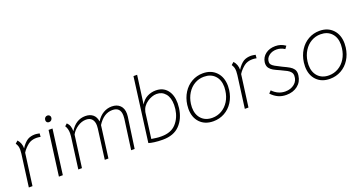

<svg xmlns="http://www.w3.org/2000/svg" viewBox="-39 -1370 3819 2024"><g transform="rotate(-20 1870.5 -358.0)"><path d="M334 -498 331 -460Q303 -465 284 -465Q229 -465 191 -436Q174 -423 154.5 -402.5Q135 -382 121 -359L73 -1H32L80 -363Q83 -387 83 -405Q83 -430 77.5 -447Q72 -464 60 -482L89 -507Q108 -486 117.5 -459.5Q127 -433 126 -405Q142 -432 162 -453Q182 -474 200 -485Q235 -505 284 -505Q298 -505 334 -498Z M435 -500H479L413 0H369ZM437 -607Q437 -624 447.5 -635.5Q458 -647 474 -647Q488 -647 497.5 -638Q507 -629 507 -615Q507 -598 496 -586.5Q485 -575 469 -575Q454 -575 445.5 -584Q437 -593 437 -607Z M636 -390Q636 -442 613 -476L639 -499Q659 -480 667.5 -456Q676 -432 676 -398Q741 -505 847 -505Q899 -505 931.5 -478.5Q964 -452 971 -400Q1004 -453 1048.5 -479Q1093 -505 1143 -505Q1202 -505 1236 -471.5Q1270 -438 1270 -378Q1270 -358 1268 -347L1219 -1H1180L1226 -338Q1228 -350 1228 -372Q1228 -467 1137 -467Q1040 -467 972 -359L925 -1H884L928 -338Q930 -349 930 -369Q930 -415 907.5 -441Q885 -467 842 -467Q792 -467 745.5 -435.5Q699 -404 676 -360L628 -1H587L634 -355Q636 -367 636 -390Z M1438 3Q1400 -2 1376 -10L1470 -727H1511L1468 -409Q1496 -458 1541 -481.5Q1586 -505 1637 -505Q1718 -505 1764 -449.5Q1810 -394 1810 -299Q1810 -282 1806 -246Q1791 -132 1723.5 -61.5Q1656 9 1532 9Q1482 9 1438 3ZM1766 -249Q1769 -275 1769 -296Q1769 -377 1731.5 -422Q1694 -467 1633 -467Q1607 -467 1579.5 -457Q1552 -447 1529 -431Q1471 -392 1458 -328L1420 -40L1476 -32Q1494 -29 1532 -29Q1639 -29 1696 -91.5Q1753 -154 1766 -249Z M1896 -204Q1896 -226 1899 -248Q1909 -323 1946 -381.5Q1983 -440 2040.5 -472.5Q2098 -505 2166 -505Q2259 -505 2315 -446Q2371 -387 2371 -289Q2371 -268 2368 -245Q2358 -170 2321.5 -112.5Q2285 -55 2227.5 -23Q2170 9 2101 9Q2007 9 1951.5 -49Q1896 -107 1896 -204ZM2328 -253Q2331 -273 2331 -292Q2331 -372 2286 -419.5Q2241 -467 2164 -467Q2107 -467 2059 -439Q2011 -411 1979.5 -360.5Q1948 -310 1939 -245Q1936 -224 1936 -206Q1936 -125 1981 -77Q2026 -29 2103 -29Q2160 -29 2208.5 -57Q2257 -85 2288.5 -136Q2320 -187 2328 -253Z M2757 -498 2754 -460Q2726 -465 2707 -465Q2652 -465 2614 -436Q2597 -423 2577.5 -402.5Q2558 -382 2544 -359L2496 -1H2455L2503 -363Q2506 -387 2506 -405Q2506 -430 2500.5 -447Q2495 -464 2483 -482L2512 -507Q2531 -486 2540.5 -459.5Q2550 -433 2549 -405Q2565 -432 2585 -453Q2605 -474 2623 -485Q2658 -505 2707 -505Q2721 -505 2757 -498Z M2752 -64 2778 -91Q2839 -27 2921 -27Q2982 -27 3023.5 -61Q3065 -95 3065 -151Q3065 -175 3051.5 -192Q3038 -209 3014.5 -222Q2991 -235 2943 -257Q2899 -276 2874.5 -290Q2850 -304 2834.5 -324.5Q2819 -345 2819 -375Q2819 -385 2820 -391Q2828 -446 2872 -479.5Q2916 -513 2982 -513Q3044 -513 3094 -477L3072 -447Q3029 -475 2982 -475Q2930 -475 2895.5 -447Q2861 -419 2861 -376Q2861 -360 2871.5 -347.5Q2882 -335 2905 -321.5Q2928 -308 2977 -284Q3027 -261 3053 -245.5Q3079 -230 3093.5 -209.5Q3108 -189 3108 -158Q3108 -151 3106 -137Q3097 -69 3046 -29Q2995 11 2919 11Q2869 11 2828.5 -7.5Q2788 -26 2752 -64Z M3204 -204Q3204 -226 3207 -248Q3217 -323 3254 -381.5Q3291 -440 3348.5 -472.5Q3406 -505 3474 -505Q3567 -505 3623 -446Q3679 -387 3679 -289Q3679 -268 3676 -245Q3666 -170 3629.5 -112.5Q3593 -55 3535.5 -23Q3478 9 3409 9Q3315 9 3259.5 -49Q3204 -107 3204 -204ZM3636 -253Q3639 -273 3639 -292Q3639 -372 3594 -419.5Q3549 -467 3472 -467Q3415 -467 3367 -439Q3319 -411 3287.5 -360.5Q3256 -310 3247 -245Q3244 -224 3244 -206Q3244 -125 3289 -77Q3334 -29 3411 -29Q3468 -29 3516.5 -57Q3565 -85 3596.5 -136Q3628 -187 3636 -253Z"/></g></svg>

Font: Bellota Text Light
Style: Italic
Weight: 300
Italic angle: -7.5°
Designer: Kemie Guaida
Foundry: Kemie Guaida
Version: Version 4.001